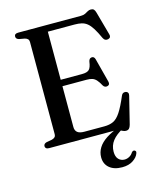

<svg xmlns="http://www.w3.org/2000/svg" viewBox="-135 -813 914 1124"><g transform="rotate(-15 322.0 -251.0)"><path d="M205 -369H377.5Q408.5 -369 421 -381.2Q433.5 -393.5 438 -428Q440 -438 444.5 -443Q449 -448 457 -449Q472.5 -450.5 477.5 -431.5L515 -287.5Q517.5 -277 515 -271Q512.5 -265 504 -262.5Q496 -260 489 -262.8Q482 -265.5 477.5 -273Q464.5 -297 453.5 -309Q442.5 -321 429.2 -325.5Q416 -330 395 -330H205ZM56 -682.5Q56 -691 61.8 -695.5Q67.5 -700 79.5 -700H460.5Q476 -700 486.2 -705.2Q496.5 -710.5 505.2 -715.8Q514 -721 525 -721Q536.5 -721 542.8 -714.8Q549 -708.5 553 -693.5L592 -552.5Q595 -543 591.8 -536.2Q588.5 -529.5 579.5 -527Q570 -524 561.8 -527.8Q553.5 -531.5 548.5 -542Q531 -580.5 516.2 -604Q501.5 -627.5 486.2 -639.8Q471 -652 452.8 -656.2Q434.5 -660.5 410 -660.5H248.5V-83Q248.5 -61 261.8 -50.2Q275 -39.5 303 -39.5H424.5Q456.5 -39.5 479.5 -50.2Q502.5 -61 523.5 -92.8Q544.5 -124.5 571 -187Q575 -196.5 581.5 -199.8Q588 -203 596 -202Q606 -200.5 610.2 -193.5Q614.5 -186.5 611.5 -175.5L570.5 -10Q566.5 4.5 559.8 11.5Q553 18.5 540.5 18.5Q531 18.5 522 13.8Q513 9 502.5 4.5Q492 0 477 0H79.5Q67.5 0 61.8 -4.8Q56 -9.5 56 -17.5Q56 -32.5 74 -37.5L107.5 -43.5Q119.5 -46.5 125.8 -53Q132 -59.5 132 -70V-630Q132 -640.5 125.8 -647Q119.5 -653.5 107.5 -656.5L74 -662.5Q56 -667.5 56 -682.5ZM517 -17.5 527.5 0Q482.5 24 460.5 52.5Q438.5 81 438.5 118.5Q438.5 148.5 453 163.8Q467.5 179 489.5 179Q504.5 179 518.5 171.2Q532.5 163.5 540.5 150Q545 145 548.5 143.2Q552 141.5 557 142.5Q562 143.5 565 148.5Q568 153.5 564.5 162Q557 184 530.8 201.5Q504.5 219 465 219Q415.5 219 387.5 195.2Q359.5 171.5 359.5 131Q359.5 100.5 375.8 73.8Q392 47 427 24.2Q462 1.5 517 -17.5Z"/></g></svg>

Font: Fraunces 18pt
Style: Regular
Weight: 400
Version: Version 1.000;[b76b70a41]